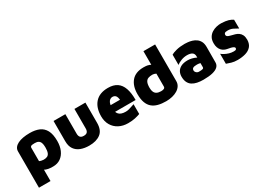

<svg xmlns="http://www.w3.org/2000/svg" viewBox="-14 -1557 3518 2563"><g transform="rotate(-30 1745.5 -275.5)"><path d="M366 15Q354 15 324.5 13.5Q295 12 262 1Q229 -10 206 -38L238 -94V165H60V-395Q60 -428 79 -453Q98 -478 132 -495Q166 -512 213 -520.5Q260 -529 317 -529Q400 -529 459.5 -503.5Q519 -478 551.5 -418Q584 -358 584 -253Q584 -174 557.5 -113.5Q531 -53 482.5 -19Q434 15 366 15ZM303 -127Q336 -127 358.5 -137.5Q381 -148 392.5 -176.5Q404 -205 404 -260Q404 -302 394.5 -328Q385 -354 364.5 -366.5Q344 -379 309 -379Q263 -379 250.5 -371Q238 -363 238 -350V-142Q252 -135 271 -131Q290 -127 303 -127Z M925 15Q852 15 795.5 -6.5Q739 -28 706.5 -74.5Q674 -121 674 -197V-509H856V-208Q856 -172 872.5 -153.5Q889 -135 926 -135Q964 -135 980 -153.5Q996 -172 996 -208V-509H1165V-197Q1165 -84 1100 -34.5Q1035 15 925 15Z M1524 15Q1445 15 1384 -17Q1323 -49 1289 -107.5Q1255 -166 1255 -244Q1255 -378 1323.5 -453.5Q1392 -529 1522 -529Q1607 -529 1660 -493Q1713 -457 1738.5 -384.5Q1764 -312 1763 -204H1384L1360 -311H1607L1588 -249Q1587 -332 1570.5 -363.5Q1554 -395 1513 -395Q1494 -395 1476 -382.5Q1458 -370 1447 -342.5Q1436 -315 1436 -269Q1436 -204 1467 -169Q1498 -134 1573 -134Q1598 -134 1624 -141Q1650 -148 1673 -156.5Q1696 -165 1711 -169V-18Q1676 -5 1631 5Q1586 15 1524 15Z M2110 15Q2041 15 1987.5 1Q1934 -13 1897.5 -44.5Q1861 -76 1842 -128.5Q1823 -181 1823 -258Q1823 -384 1885 -456.5Q1947 -529 2071 -529Q2084 -529 2108 -527.5Q2132 -526 2160 -515.5Q2188 -505 2211 -476L2179 -420V-716H2359V-151Q2359 -111 2339 -80Q2319 -49 2284.5 -28Q2250 -7 2205 4Q2160 15 2110 15ZM2118 -135Q2147 -135 2163 -143.5Q2179 -152 2179 -171V-370Q2166 -377 2152 -381Q2138 -385 2124 -385Q2087 -385 2060 -375Q2033 -365 2019 -336Q2005 -307 2005 -251Q2005 -211 2017 -185.5Q2029 -160 2054 -147.5Q2079 -135 2118 -135Z M2684 15Q2632 15 2589 6Q2546 -3 2514.5 -23.5Q2483 -44 2466 -79.5Q2449 -115 2449 -167Q2449 -208 2467 -241.5Q2485 -275 2524.5 -295.5Q2564 -316 2628 -316Q2659 -316 2691.5 -308Q2724 -300 2750.5 -287Q2777 -274 2790 -259L2793 -184Q2774 -194 2752.5 -199Q2731 -204 2708 -204Q2665 -204 2647 -193.5Q2629 -183 2629 -158Q2629 -146 2636.5 -134.5Q2644 -123 2656.5 -115.5Q2669 -108 2684 -108Q2729 -108 2744 -113.5Q2759 -119 2759 -135V-302Q2759 -343 2731.5 -361Q2704 -379 2654 -379Q2608 -379 2563 -361.5Q2518 -344 2493 -323V-481Q2516 -496 2572 -511Q2628 -526 2704 -526Q2723 -526 2752.5 -523Q2782 -520 2814 -510.5Q2846 -501 2874.5 -481Q2903 -461 2920.5 -427.5Q2938 -394 2938 -342L2937 -105Q2937 -66 2909 -39Q2881 -12 2825 1.5Q2769 15 2684 15Z M3212 15Q3158 15 3118.5 3Q3079 -9 3048 -20V-174Q3064 -161 3091 -146Q3118 -131 3152 -120.5Q3186 -110 3223 -110Q3252 -110 3259.5 -118.5Q3267 -127 3267 -137Q3267 -149 3252 -157.5Q3237 -166 3213 -172Q3189 -178 3162 -182Q3140 -186 3118.5 -196.5Q3097 -207 3080 -226Q3063 -245 3053 -273Q3043 -301 3043 -338Q3043 -391 3063.5 -426Q3084 -461 3117.5 -482Q3151 -503 3189.5 -512Q3228 -521 3263 -520Q3333 -517 3371 -505.5Q3409 -494 3437 -474L3438 -339Q3406 -357 3370.5 -375Q3335 -393 3291 -393Q3254 -393 3243.5 -383Q3233 -373 3233 -359Q3233 -344 3242.5 -335.5Q3252 -327 3267.5 -322Q3283 -317 3302 -312Q3327 -306 3353.5 -298.5Q3380 -291 3403.5 -275Q3427 -259 3441.5 -230.5Q3456 -202 3456 -154Q3454 -90 3420.5 -53Q3387 -16 3332 -0.5Q3277 15 3212 15Z"/></g></svg>

Font: Maven Pro Black
Style: Regular
Weight: 900
Designer: Joe Prince
Foundry: Joe Prince
Version: Version 2.103